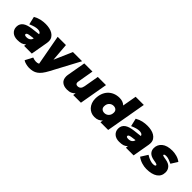

<svg xmlns="http://www.w3.org/2000/svg" viewBox="151 -1735 2990 2990"><g transform="rotate(45 1646.0 -240.0)"><path d="M160 10Q127 10 99 1Q71 -8 50.5 -25.5Q30 -43 18 -68Q6 -93 6 -125Q6 -163 21 -189.5Q36 -216 62 -233.5Q88 -251 124 -261.5Q160 -272 202 -277L339 -293Q334 -316 314.5 -325.5Q295 -335 269 -335Q240 -335 206.5 -326Q173 -317 122 -295L91 -427Q146 -458 197 -469Q248 -480 301 -480Q343 -480 383 -471.5Q423 -463 454.5 -444Q486 -425 505.5 -395Q525 -365 525 -322Q525 -305 522 -286L472 0H302L308 -38Q278 -10 245 0Q212 10 160 10ZM234 -121Q271 -121 295 -139Q319 -157 324 -182L325 -189L246 -178Q212 -173 200 -164.5Q188 -156 188 -144Q188 -121 234 -121Z M596 188Q579 188 561 185Q543 182 525 177.5Q507 173 491.5 166.5Q476 160 466 152L531 28Q551 36 572 40Q593 44 607 44Q641 44 664 31L572 -470H754L778 -171L908 -470H1110L859 0Q829 56 801 92Q773 128 742 149.5Q711 171 675.5 179.5Q640 188 596 188Z M1254 10Q1185 10 1143 -24.5Q1101 -59 1101 -130Q1101 -141 1102.5 -151.5Q1104 -162 1106 -174L1158 -470H1338L1292 -203Q1290 -193 1290 -188Q1290 -144 1334 -144Q1366 -144 1385.5 -162.5Q1405 -181 1413 -223L1456 -470H1636L1554 0H1384L1392 -46Q1370 -20 1336.5 -5Q1303 10 1254 10Z M1858 10Q1817 10 1782 -5.5Q1747 -21 1721.5 -49Q1696 -77 1681 -116Q1666 -155 1666 -202Q1666 -264 1684.5 -315.5Q1703 -367 1737.5 -403.5Q1772 -440 1820.5 -460Q1869 -480 1928 -480Q1967 -480 1998 -468Q2029 -456 2050 -435L2091 -668H2271L2154 0H1984L1991 -46Q1969 -20 1936 -5Q1903 10 1858 10ZM1925 -144Q1967 -144 1996.5 -174Q2026 -204 2026 -255Q2026 -289 2004.5 -307.5Q1983 -326 1949 -326Q1907 -326 1877.5 -296Q1848 -266 1848 -215Q1848 -181 1869.5 -162.5Q1891 -144 1925 -144Z M2402 10Q2369 10 2341 1Q2313 -8 2292.5 -25.5Q2272 -43 2260 -68Q2248 -93 2248 -125Q2248 -163 2263 -189.5Q2278 -216 2304 -233.5Q2330 -251 2366 -261.5Q2402 -272 2444 -277L2581 -293Q2576 -316 2556.5 -325.5Q2537 -335 2511 -335Q2482 -335 2448.5 -326Q2415 -317 2364 -295L2333 -427Q2388 -458 2439 -469Q2490 -480 2543 -480Q2585 -480 2625 -471.5Q2665 -463 2696.5 -444Q2728 -425 2747.5 -395Q2767 -365 2767 -322Q2767 -305 2764 -286L2714 0H2544L2550 -38Q2520 -10 2487 0Q2454 10 2402 10ZM2476 -121Q2513 -121 2537 -139Q2561 -157 2566 -182L2567 -189L2488 -178Q2454 -173 2442 -164.5Q2430 -156 2430 -144Q2430 -121 2476 -121Z M3003 10Q2954 10 2899.5 -6.5Q2845 -23 2800 -57L2872 -171Q2918 -142 2955.5 -129.5Q2993 -117 3017 -117Q3072 -117 3072 -139Q3072 -147 3063 -152.5Q3054 -158 3031 -163L2987 -171Q2920 -183 2887.5 -217Q2855 -251 2855 -302Q2855 -380 2915 -430Q2975 -480 3092 -480Q3137 -480 3188 -466Q3239 -452 3279 -421L3211 -313Q3181 -328 3146 -340.5Q3111 -353 3084 -353Q3037 -353 3037 -334Q3037 -326 3045 -322.5Q3053 -319 3075 -315L3119 -307Q3187 -295 3220.5 -257Q3254 -219 3254 -166Q3254 -81 3188.5 -35.5Q3123 10 3003 10Z"/></g></svg>

Font: Celebes Black
Style: Italic
Weight: 900
Italic angle: -10°
Designer: Anugrah Pasau
Foundry: Lafontype
Version: Version 1.000; ttfautohint (v1.8.4)